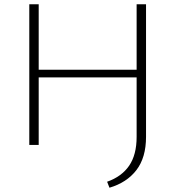

<svg xmlns="http://www.w3.org/2000/svg" viewBox="-20 -678 838 898"><path d="M663 -658V-38Q663 59 618 117.5Q573 176 492 200L481 172Q549 148 584 97Q619 46 619 -38V-316H161V0H117V-658H161V-352H619V-658Z"/></svg>

Font: Ysabeau Light
Style: Regular
Weight: 300
Designer: Christian Thalmann (Catharsis Fonts)
Version: Version 0.003